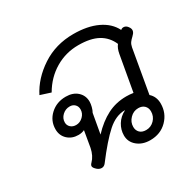

<svg xmlns="http://www.w3.org/2000/svg" viewBox="-138 -747 908 902"><g transform="rotate(-30 316.0 -296.5)"><path d="M334 -71Q334 -102 350.5 -129Q367 -156 397 -171V-172Q348 -172 302 -131Q256 -90 190 -3Q181 9 168 9Q156 9 145 0Q130 -13 130 -22Q130 -29 138 -37Q161 -60 169 -99L184 -187Q169 -180 151 -180Q116 -180 93 -201.5Q70 -223 70 -257Q70 -303 104 -334.5Q138 -366 188 -366Q227 -366 250.5 -344.5Q274 -323 274 -290Q274 -278 270 -262.5Q266 -247 260 -237L241 -130Q285 -177 332 -201Q379 -225 435 -225Q454 -225 473 -222L507 -414Q512 -442 525 -458Q506 -502 466 -524Q426 -546 360 -546Q292 -546 234.5 -512Q177 -478 141 -416L85 -434Q121 -505 195.5 -554Q270 -603 366 -603Q442 -603 495 -578Q548 -553 571 -507Q577 -513 586 -513Q599 -513 608 -501Q620 -486 615 -473Q612 -464 601 -454Q590 -444 583.5 -435Q577 -426 574 -411L533 -176Q559 -153 559 -115Q559 -63 523 -26.5Q487 10 431 10Q389 10 361.5 -13Q334 -36 334 -71ZM219 -280Q219 -296 208.5 -306.5Q198 -317 181 -317Q158 -317 141 -301Q124 -285 124 -263Q124 -247 135.5 -236.5Q147 -226 165 -226Q186 -226 202.5 -242Q219 -258 219 -280ZM501 -106Q501 -125 489 -137Q477 -149 456 -149Q430 -149 411 -129.5Q392 -110 392 -84Q392 -65 404 -53Q416 -41 438 -41Q464 -41 482.5 -60Q501 -79 501 -106Z"/></g></svg>

Font: Niramit Light
Style: Italic
Weight: 300
Italic angle: -10°
Designer: Katatrad Aksorn Co.,Ltd.
Foundry: Cadson Demak Co.,Ltd.
Version: Version 1.000; ttfautohint (v1.6)